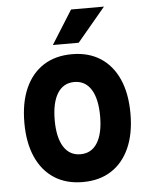

<svg xmlns="http://www.w3.org/2000/svg" viewBox="-59 -909 768 977"><g transform="rotate(-5 325.0 -421.0)"><path d="M325 19Q240 19 179.5 -20Q119 -59 86.5 -132Q54 -205 54 -307Q54 -410 86.5 -483Q119 -556 179.5 -595Q240 -634 325 -634Q410 -634 470.5 -595Q531 -556 563.5 -483Q596 -410 596 -307Q596 -205 563.5 -132Q531 -59 470.5 -20Q410 19 325 19ZM325 -123Q381 -123 411 -171Q441 -219 441 -307Q441 -396 411 -444Q381 -492 325 -492Q269 -492 239 -444Q209 -396 209 -307Q209 -219 239 -171Q269 -123 325 -123ZM233 -689 341 -861H509L365 -689Z"/></g></svg>

Font: Martian Mono SemiCondensed
Style: Bold
Weight: 700
Width: 4
Designer: Roman Shamin
Foundry: Evil Martians
Version: Version 1.000